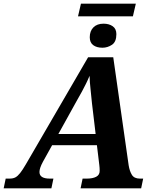

<svg xmlns="http://www.w3.org/2000/svg" viewBox="-69 -1026 842 1046"><path d="M356 -937 372 -1006H671L655 -937ZM489 -766Q458 -766 439 -780Q420 -794 420 -823Q420 -857 440 -877Q460 -897 495 -897Q525 -897 545 -883Q565 -869 565 -840Q565 -798 541 -782Q517 -766 489 -766ZM-49 0 -38 -53H-17Q2 -53 14.5 -59.5Q27 -66 40.5 -83Q54 -100 72 -131L411 -714H548L632 -125Q637 -94 649.5 -73.5Q662 -53 693 -53H711L700 0H370L381 -53H404Q436 -53 455 -63Q474 -73 474 -95Q474 -103 473.5 -111.5Q473 -120 472 -127L459 -235H215L165 -145Q146 -110 146 -89Q146 -53 202 -53H222L211 0ZM347 -473 249 -296H452L432 -464Q428 -508 424 -542.5Q420 -577 419 -613Q409 -589 399 -569Q389 -549 377 -526.5Q365 -504 347 -473Z"/></svg>

Font: Noto Serif
Style: Bold Italic
Weight: 700
Italic angle: -12°
Designer: Monotype Design Team
Foundry: Monotype Imaging Inc.
Version: Version 2.013